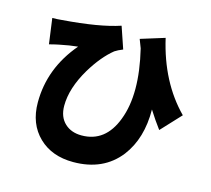

<svg xmlns="http://www.w3.org/2000/svg" viewBox="-117 -918 1233 1122"><g transform="rotate(15 500.0 -356.5)"><path d="M854 -246Q818 -294 782 -351Q784 -176 697 -62Q598 65 416 65Q287 65 208 -11Q127 -89 127 -219Q127 -426 270 -594Q219 -589 162 -577Q145 -574 102 -563L81 -717Q111 -717 139 -720Q362 -737 484 -778L529 -646Q499 -634 481 -622Q414 -568 354 -469Q281 -346 281 -240Q281 -172 322 -134Q361 -98 423 -98Q567 -98 626 -254Q689 -417 626 -679L606 -731L751 -776Q809 -523 965 -365Z"/></g></svg>

Font: KaiGen Gothic KR Heavy
Style: Heavy
Weight: 900
Designer: Ryoko NISHIZUKA  (kana & ideographs); Paul D. Hunt (Latin, Greek & Cyrillic); Wenlong ZHANG  (bopomofo); Sandoll Communi
Foundry: Adobe Systems Incorporated
Version: Version 1.002 March 28, 2018